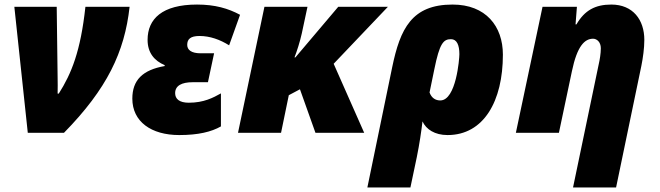

<svg xmlns="http://www.w3.org/2000/svg" viewBox="-20 -583 2897 843"><path d="M102 0H261C450 -193 527 -354 549 -553H355C334 -359 294 -260 238 -172H233C234 -195 233 -223 233 -241L229 -553H43Z M767 10C850 10 908 -4 950 -28V-173C916 -154 875 -132 809 -132C767 -132 749 -149 749 -174C749 -207 778 -222 826 -222H893L920 -349H861C820 -349 802 -364 802 -386C802 -411 816 -425 856 -425C902 -425 946 -409 986 -384L1034 -518C982 -546 924 -563 845 -563C692 -563 628 -500 628 -408C628 -351 658 -316 703 -297V-293C606 -276 561 -231 561 -150C561 -49 644 10 767 10Z M1025 0H1214L1248 -165L1297 -191L1365 0H1579L1445 -303L1683 -553H1465L1277 -331H1273C1284 -359 1297 -400 1305 -436L1330 -553H1141Z M1702 -288 1593 240H1782L1810 107C1822 48 1830 -7 1835 -50C1851 -15 1889 10 1945 10C2104 10 2188 -139 2188 -343C2188 -468 2113 -563 1967 -563C1788 -563 1737 -457 1702 -288ZM1913 -142C1893 -142 1875 -152 1866 -177L1887 -279C1910 -393 1927 -411 1960 -411C1986 -411 1997 -385 1997 -345C1997 -326 1983 -142 1913 -142Z M2609 -302 2496 240H2685L2796 -294C2803 -329 2809 -371 2809 -408C2809 -496 2759 -563 2664 -563C2594 -563 2547 -538 2511 -476H2507L2513 -553H2362L2245 0H2434L2491 -270C2514 -381 2547 -413 2584 -413C2600 -413 2618 -399 2618 -371C2618 -348 2613 -319 2609 -302Z"/></svg>

Font: Noto Sans Black
Style: Italic
Weight: 900
Italic angle: -12°
Designer: Monotype Design Team
Foundry: Monotype Imaging Inc.
Version: Version 2.013